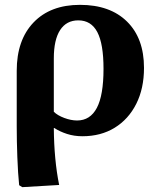

<svg xmlns="http://www.w3.org/2000/svg" viewBox="-20 -548 652 792"><path d="M72 224 59 216Q54 167 51.5 100Q49 33 49 -26V-256Q49 -383 118.5 -455.5Q188 -528 310 -528Q434 -528 504 -459Q574 -390 574 -268Q574 -183 542 -119.5Q510 -56 453 -21Q396 14 320 14Q286 14 256.5 4.5Q227 -5 204 -20H202Q203 111 224 215ZM298 -51Q352 -51 379.5 -103Q407 -155 407 -264Q407 -367 381.5 -415.5Q356 -464 303 -464Q254 -464 228 -424Q202 -384 202 -307V-87Q217 -72 245 -61.5Q273 -51 298 -51Z"/></svg>

Font: Literata 36pt
Style: Bold
Weight: 700
Designer: Latin by Veronika Burian and Jose Scaglione. Greek by Irene Vlachou. Cyrillic by Vera Evstafieva.
Foundry: TypeTogether
Version: Version 3.002